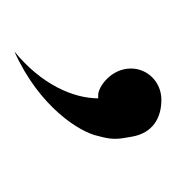

<svg xmlns="http://www.w3.org/2000/svg" viewBox="-9 -118 242 264"><g transform="rotate(90 112.0 14.0)"><path d="M168 -45.9C163.1 -75.2 142.1 -86.9 117.2 -86.9C92.8 -86.9 74.2 -67.9 74.2 -44.9C74.2 -18.1 99.1 0 110.8 0H115.2C115.2 34.2 96.2 78.1 50.8 115.2C127 81.1 162.1 24.9 167 0C168.9 -6.8 170.9 -15.1 170.9 -22.9C170.9 -32.2 168.9 -39.1 168 -45.9Z"/></g></svg>

Font: Pierce
Style: Roman
Weight: 500
Version: Version 0.2.0